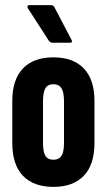

<svg xmlns="http://www.w3.org/2000/svg" viewBox="-20 -724 417 750"><path d="M189 6Q111 6 69.5 -37.5Q28 -81 28 -165V-330Q28 -413 69.5 -456.5Q111 -500 189 -500Q266 -500 307.5 -456.5Q349 -413 349 -330V-165Q349 -81 307.5 -37.5Q266 6 189 6ZM189 -100Q210 -100 220 -115Q230 -130 230 -166V-328Q230 -364 220 -379.5Q210 -395 189 -395Q167 -395 157.5 -379.5Q148 -364 148 -328V-166Q148 -130 157.5 -115Q167 -100 189 -100ZM186 -557Q176 -557 170 -566L90 -690Q86 -696 87.5 -700Q89 -704 95 -704H179Q189 -704 193 -695L259 -569Q266 -557 252 -557Z"/></svg>

Font: Sofia Sans Extra Condensed ExtraBold
Style: Regular
Weight: 800
Designer: Botio Nikoltchev, Ani Petrova
Foundry: lettersoup
Version: Version 4.101; ttfautohint (v1.8.4.7-5d5b)